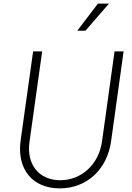

<svg xmlns="http://www.w3.org/2000/svg" viewBox="-20 -1029 731 1061"><path d="M310 12C458 12 572 -91 594 -249L663 -745H613L544 -249C526 -118 428 -33 313 -33C197 -33 125 -119 143 -245L213 -745H163L94 -253C72 -95 159 12 310 12ZM407 -859H452L582 -1009H521Z"/></svg>

Font: Mluvka ExtraLight
Style: Italic
Weight: 200
Italic angle: -8°
Designer: Modified by Jiří Krblich, Original typeface by Gumpita Rahayu
Foundry: Gumpita Rahayu & Jiří Krblich
Version: Version 2.000;Glyphs 3.1.1 (3134)